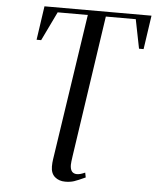

<svg xmlns="http://www.w3.org/2000/svg" viewBox="-60 -752 811 1001"><g transform="rotate(5 346.0 -251.5)"><path d="M106 -524.9 131.8 -702.1H691.9L666 -524.9H642.1L611.8 -676.8H455.1L346.2 61Q340.8 97.7 340.8 108.9Q340.8 154.8 377 154.8Q393.1 154.8 418.9 143.1L423.8 168Q384.8 186 365 192.6Q345.2 199.2 318.8 199.2Q286.1 199.2 264.6 180.7Q243.2 162.1 243.2 126Q243.2 106 246.1 87.9L360.8 -676.8H203.1L129.9 -524.9Z"/></g></svg>

Font: Dihjauti S
Style: Bold Italic
Weight: 700
Italic angle: -9°
Designer: T. Christopher White
Version: Version 3.0.0